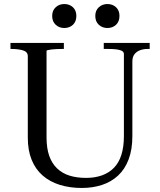

<svg xmlns="http://www.w3.org/2000/svg" viewBox="-20 -923 795 953"><path d="M211 -241Q211 -187 224.5 -149Q238 -111 264 -86.5Q290 -62 326 -51Q362 -40 407 -40Q451 -40 486 -52.5Q521 -65 545.5 -90Q570 -115 582.5 -154.5Q595 -194 595 -248V-655Q595 -662 590.5 -666.5Q586 -671 576.5 -674Q567 -677 552.5 -678.5Q538 -680 518 -680H495V-710H723V-680H712Q693 -680 676 -674Q659 -668 648 -654.5Q637 -641 637 -618V-248Q637 -181 618.5 -132Q600 -83 566 -51.5Q532 -20 486 -5Q440 10 386 10Q326 10 276.5 -5.5Q227 -21 191.5 -52Q156 -83 137 -130Q118 -177 118 -240V-644Q118 -666 94 -673Q70 -680 38 -680H32V-710H297V-680H288Q275 -680 261.5 -679.5Q248 -679 236.5 -677.5Q225 -676 218 -674.5Q211 -673 211 -670ZM359 -844Q359 -816 342 -800Q325 -784 299 -784Q274 -784 256.5 -800Q239 -816 239 -844Q239 -871 256.5 -887Q274 -903 299 -903Q325 -903 342 -887Q359 -871 359 -844ZM573 -844Q573 -816 556 -800Q539 -784 513 -784Q488 -784 470.5 -800Q453 -816 453 -844Q453 -871 470.5 -887Q488 -903 513 -903Q539 -903 556 -887Q573 -871 573 -844Z"/></svg>

Font: Roboto Serif 144pt
Style: Regular
Weight: 400
Version: Version 1.008